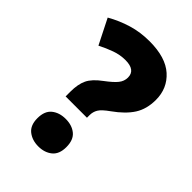

<svg xmlns="http://www.w3.org/2000/svg" viewBox="-217 -817 923 923"><g transform="rotate(45 244.5 -356.0)"><path d="M143 -251V-283Q143 -334 158.5 -366.5Q174 -399 219 -432Q258 -461 274.5 -481.5Q291 -502 291 -527Q291 -578 223 -578Q187 -578 152 -565.5Q117 -553 82 -535L18 -662Q69 -691 124 -707.5Q179 -724 241 -724Q351 -724 406.5 -674Q462 -624 462 -546Q462 -484 434 -440Q406 -396 347 -354Q310 -328 299 -309.5Q288 -291 288 -269V-251ZM121 -81Q121 -130 149 -152.5Q177 -175 220 -175Q263 -175 290.5 -152.5Q318 -130 318 -81Q318 -33 290 -10.5Q262 12 220 12Q178 12 149.5 -10.5Q121 -33 121 -81Z"/></g></svg>

Font: Noto Sans Sinhala UI SemiCondensed Black
Style: Regular
Weight: 900
Width: 4
Designer: Jelle Bosma - Monotype Design Team
Foundry: Monotype Imaging Inc.
Version: Version 2.006; ttfautohint (v1.8.4.7-5d5b)